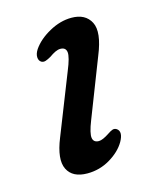

<svg xmlns="http://www.w3.org/2000/svg" viewBox="-81 -526 482 594"><g transform="rotate(-15 160.0 -229.0)"><path d="M187 -77.5Q199 -77.5 221.5 -92.5Q229.5 -98 236.2 -100.5Q243 -103 250 -98.5Q266 -87 249.5 -57.5Q233.5 -30 200 -10Q166.5 10 127 10Q79.5 10 63.5 -22.5Q47.5 -55 73.5 -119L149.5 -311.5Q166.5 -352.5 164.5 -368.2Q162.5 -384 145 -384Q137.5 -384 128.5 -379.8Q119.5 -375.5 109 -368Q99.5 -362.5 92 -360Q84.5 -357.5 78 -361Q70 -366 69.5 -377.2Q69 -388.5 77.5 -401.5Q96 -428.5 131.5 -448.2Q167 -468 203 -468Q247.5 -468 264.5 -435.2Q281.5 -402.5 253 -333L180 -145.5Q165 -107.5 167.5 -92.5Q170 -77.5 187 -77.5Z"/></g></svg>

Font: Fraunces 9pt SuperSoft
Style: Italic
Weight: 400
Italic angle: -16°
Version: Version 1.000;[b76b70a41]